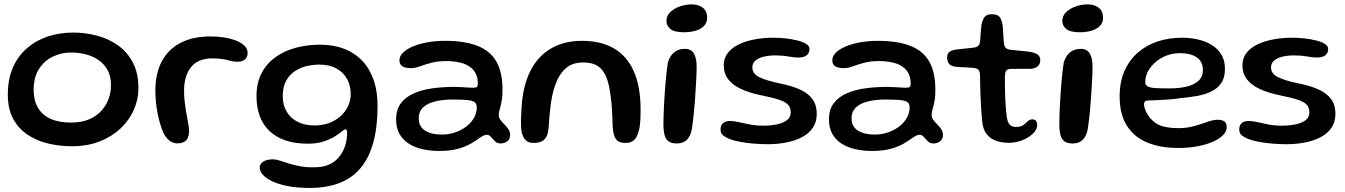

<svg xmlns="http://www.w3.org/2000/svg" viewBox="-20 -656 6276 896"><path d="M315.5 26.5Q257.5 26.5 203.8 13.5Q150 0.5 107.8 -28Q65.5 -56.5 41 -102.2Q16.5 -148 16.5 -214Q16.5 -286.5 40.2 -340.8Q64 -395 106 -431.2Q148 -467.5 203.2 -485.8Q258.5 -504 321.5 -504Q378.5 -504 433 -489.5Q487.5 -475 531 -444Q574.5 -413 600.2 -363.8Q626 -314.5 626 -245Q626 -192.5 604.8 -144Q583.5 -95.5 543.2 -57.2Q503 -19 445.8 3.8Q388.5 26.5 315.5 26.5ZM311 -84Q362 -84 397.5 -99.8Q433 -115.5 455.2 -141.2Q477.5 -167 487.8 -197.5Q498 -228 498 -258Q498 -300 481.8 -329.2Q465.5 -358.5 438.8 -376.5Q412 -394.5 379 -402.8Q346 -411 311.5 -411Q266.5 -411 226.5 -391.8Q186.5 -372.5 161.8 -333.8Q137 -295 137 -236Q137 -188 156.8 -153.8Q176.5 -119.5 215.5 -101.8Q254.5 -84 311 -84Z M808 13Q793.5 13 782 7.2Q770.5 1.5 761.2 -8.5Q752 -18.5 744.5 -32Q735.5 -51 728 -76Q720.5 -101 715.2 -128.2Q710 -155.5 707.5 -182.5Q705 -209.5 705 -232.5Q705 -314 735.5 -370.5Q766 -427 823.5 -456.5Q881 -486 961.5 -486Q995.5 -486 1026.8 -481Q1058 -476 1082.5 -466.2Q1107 -456.5 1121.2 -442.2Q1135.5 -428 1135.5 -409.5Q1135.5 -394.5 1129 -385.2Q1122.5 -376 1112.2 -372Q1102 -368 1091 -368Q1068 -368 1040.8 -375.8Q1013.5 -383.5 970 -383.5Q904.5 -383.5 871.8 -343Q839 -302.5 839 -233Q839 -208 841.5 -184.8Q844 -161.5 847.5 -140.2Q851 -119 854.5 -101Q858 -83 860.2 -69Q862.5 -55 862.5 -46Q862.5 -15 848.8 -1Q835 13 808 13Z M1426 221Q1364 221 1319.5 211.8Q1275 202.5 1246.8 188.2Q1218.5 174 1205.2 157.8Q1192 141.5 1192 127Q1192 114 1200.2 105.2Q1208.5 96.5 1222.2 92Q1236 87.5 1253.5 87.5Q1267.5 87.5 1286.2 93.5Q1305 99.5 1329.2 107.2Q1353.5 115 1384.2 120.5Q1415 126 1452.5 124.5Q1493 124 1521 109.5Q1549 95 1566.5 71.2Q1584 47.5 1592 19.8Q1600 -8 1600 -36Q1600 -41 1599.2 -44.5Q1598.5 -48 1597 -50.2Q1595.5 -52.5 1592.5 -52.5Q1587 -52.5 1574.8 -42.2Q1562.5 -32 1541.8 -19Q1521 -6 1490.2 4.2Q1459.5 14.5 1417.5 14.5Q1338.5 14.5 1285 -12Q1231.5 -38.5 1204.2 -88.2Q1177 -138 1177 -207.5Q1177 -270 1201 -315.2Q1225 -360.5 1266.8 -390Q1308.5 -419.5 1361.8 -433.5Q1415 -447.5 1473 -447.5Q1536 -447.5 1586 -428.2Q1636 -409 1670.8 -372Q1705.5 -335 1723.8 -282.2Q1742 -229.5 1742 -162.5Q1742 -62.5 1721.8 10Q1701.5 82.5 1661.8 129.2Q1622 176 1563 198.5Q1504 221 1426 221ZM1448.5 -70.5Q1483 -70.5 1513.5 -81.2Q1544 -92 1567 -111.8Q1590 -131.5 1603.2 -158.5Q1616.5 -185.5 1616.5 -218Q1616.5 -257.5 1599.2 -288.2Q1582 -319 1549.5 -336.8Q1517 -354.5 1470 -354.5Q1442 -354.5 1412 -347.8Q1382 -341 1356.5 -324.2Q1331 -307.5 1315.2 -279Q1299.5 -250.5 1299.5 -207Q1299.5 -166 1317.8 -135Q1336 -104 1369.5 -87.2Q1403 -70.5 1448.5 -70.5Z M2029.5 48.5Q1989 48.5 1952.8 40.5Q1916.5 32.5 1888.5 15Q1860.5 -2.5 1844.5 -30.5Q1828.5 -58.5 1828.5 -99Q1828.5 -145 1851 -174.5Q1873.5 -204 1912.2 -220.8Q1951 -237.5 1999.5 -244Q2048 -250.5 2100 -250.5Q2116 -250.5 2132.5 -249.5Q2149 -248.5 2163.8 -247.5Q2178.5 -246.5 2188 -246.5Q2201 -246.5 2205.5 -250.8Q2210 -255 2210 -265.5Q2210 -285 2205.2 -300Q2200.5 -315 2191.5 -326.5Q2182.5 -338 2170 -346Q2150 -359.5 2121.8 -365.2Q2093.5 -371 2061 -371Q2022.5 -371 1992.8 -363Q1963 -355 1940 -346.5Q1917 -338 1898 -338Q1872 -338 1858 -346.5Q1844 -355 1844 -374Q1844 -393.5 1860.5 -410Q1877 -426.5 1906.2 -439Q1935.5 -451.5 1974.2 -458.5Q2013 -465.5 2057 -465.5Q2145.5 -465.5 2205.2 -443.2Q2265 -421 2295 -371.2Q2325 -321.5 2325 -237.5Q2325 -212.5 2322.5 -194Q2320 -175.5 2316.2 -161.8Q2312.5 -148 2310 -138Q2307.5 -128 2307.5 -119.5Q2307.5 -107.5 2315.2 -96.8Q2323 -86 2333.8 -75.5Q2344.5 -65 2352.5 -53.2Q2360.5 -41.5 2360.5 -27Q2360.5 -5.5 2346.5 4Q2332.5 13.5 2315.5 13.5Q2300 13.5 2289.8 3.2Q2279.5 -7 2271.2 -17Q2263 -27 2251 -27Q2244 -27 2235.8 -23Q2227.5 -19 2215.5 -10.5Q2200.5 0.5 2177.2 14.2Q2154 28 2118 38.2Q2082 48.5 2029.5 48.5ZM2043 -28Q2074 -28 2103 -37.8Q2132 -47.5 2155 -64.8Q2178 -82 2191.5 -105.2Q2205 -128.5 2205 -155.5Q2205 -172.5 2193.8 -180Q2182.5 -187.5 2157 -189.5Q2131.5 -191.5 2089.5 -191.5Q2048 -191.5 2012.5 -183.2Q1977 -175 1955.5 -155.8Q1934 -136.5 1934 -103.5Q1934 -78 1947 -61.5Q1960 -45 1984.5 -36.5Q2009 -28 2043 -28Z M2470.5 11Q2447 11 2433.5 -1.5Q2420 -14 2414 -42Q2412 -55 2411.5 -71.5Q2411 -88 2411.5 -109Q2412 -130 2414 -155Q2420 -254.5 2454.5 -323.8Q2489 -393 2550.5 -429.2Q2612 -465.5 2697 -465.5Q2782.5 -465.5 2843.5 -431Q2904.5 -396.5 2937 -325Q2969.5 -253.5 2969.5 -142.5Q2969.5 -122.5 2968.8 -105.5Q2968 -88.5 2966.5 -74.5Q2965 -60.5 2962 -49Q2954.5 -17 2939.8 -3Q2925 11 2901.5 11Q2877.5 11 2865 3Q2852.5 -5 2847 -21Q2841.5 -37 2839.5 -60.5Q2838 -98 2836.8 -126.8Q2835.5 -155.5 2833.2 -178.2Q2831 -201 2828 -220.8Q2825 -240.5 2820.5 -260.5Q2809 -311.5 2782 -338Q2755 -364.5 2701.5 -364.5Q2650 -364.5 2618.8 -336Q2587.5 -307.5 2570.5 -257.5Q2563 -236.5 2558 -213.5Q2553 -190.5 2549.8 -166Q2546.5 -141.5 2544.2 -114.5Q2542 -87.5 2540 -58Q2537.5 -30 2528 -15Q2518.5 0 2504 5.5Q2489.5 11 2470.5 11Z M3138 13.5Q3114.5 13.5 3100.8 4.2Q3087 -5 3081.5 -25.2Q3076 -45.5 3076 -76.5Q3076 -93.5 3076.8 -117.5Q3077.5 -141.5 3079 -169.8Q3080.5 -198 3082.5 -227Q3084.5 -256 3087 -282.8Q3089.5 -309.5 3092 -331Q3094.5 -352.5 3097 -365.5Q3107 -397 3126.8 -412.5Q3146.5 -428 3176.5 -428Q3205 -428 3218 -406.5Q3231 -385 3231 -344.5Q3231 -329.5 3230 -304Q3229 -278.5 3227 -247.5Q3225 -216.5 3222.8 -184Q3220.5 -151.5 3217.2 -121.8Q3214 -92 3211 -69.2Q3208 -46.5 3204 -35Q3194 -8 3177.8 2.8Q3161.5 13.5 3138 13.5ZM3172 -505.5Q3125 -505.5 3107.5 -521.5Q3090 -537.5 3090 -557.5Q3090 -583 3108.5 -600.2Q3127 -617.5 3154 -626.5Q3181 -635.5 3208 -635.5Q3227.5 -635.5 3244 -629Q3260.5 -622.5 3270.2 -609Q3280 -595.5 3280 -573.5Q3280 -549.5 3265 -534.5Q3250 -519.5 3225.5 -512.5Q3201 -505.5 3172 -505.5Z M3562 17Q3531 17 3497.5 14.2Q3464 11.5 3434.5 6Q3405 0.5 3384.5 -7.5Q3366 -15 3354.2 -24.5Q3342.5 -34 3342.5 -51.5Q3342.5 -71 3354 -81.2Q3365.5 -91.5 3387.5 -91.5Q3403 -91.5 3426.2 -86.2Q3449.5 -81 3479 -75.2Q3508.5 -69.5 3541.5 -69.5Q3574 -69.5 3603.5 -75.2Q3633 -81 3651.5 -94.5Q3670 -108 3670 -131.5Q3670 -153 3658.2 -166.5Q3646.5 -180 3617.5 -190Q3588.5 -200 3536 -210.5Q3478.5 -222 3438.8 -240.5Q3399 -259 3378.2 -286.2Q3357.5 -313.5 3357.5 -351.5Q3357.5 -384.5 3376.2 -408.8Q3395 -433 3427.5 -448.8Q3460 -464.5 3501.8 -472.2Q3543.5 -480 3589.5 -480Q3617.5 -480 3646.8 -476.8Q3676 -473.5 3701.2 -467.2Q3726.5 -461 3742 -451.2Q3757.5 -441.5 3757.5 -428Q3757.5 -413.5 3750.5 -404.5Q3743.5 -395.5 3732.2 -391.5Q3721 -387.5 3707.5 -387.5Q3686 -387.5 3658.2 -392.5Q3630.5 -397.5 3598 -397.5Q3569.5 -397.5 3545 -391.8Q3520.5 -386 3505.8 -373.8Q3491 -361.5 3491 -341.5Q3491 -312 3523.2 -296Q3555.5 -280 3618 -267Q3676 -255.5 3714.2 -237.8Q3752.5 -220 3772 -192.8Q3791.5 -165.5 3791.5 -125Q3791.5 -86.5 3773 -59.5Q3754.5 -32.5 3722.5 -15.8Q3690.5 1 3649 9Q3607.5 17 3562 17Z M4049.5 48.5Q4009 48.5 3972.8 40.5Q3936.5 32.5 3908.5 15Q3880.5 -2.5 3864.5 -30.5Q3848.5 -58.5 3848.5 -99Q3848.5 -145 3871 -174.5Q3893.5 -204 3932.2 -220.8Q3971 -237.5 4019.5 -244Q4068 -250.5 4120 -250.5Q4136 -250.5 4152.5 -249.5Q4169 -248.5 4183.8 -247.5Q4198.5 -246.5 4208 -246.5Q4221 -246.5 4225.5 -250.8Q4230 -255 4230 -265.5Q4230 -285 4225.2 -300Q4220.5 -315 4211.5 -326.5Q4202.5 -338 4190 -346Q4170 -359.5 4141.8 -365.2Q4113.5 -371 4081 -371Q4042.5 -371 4012.8 -363Q3983 -355 3960 -346.5Q3937 -338 3918 -338Q3892 -338 3878 -346.5Q3864 -355 3864 -374Q3864 -393.5 3880.5 -410Q3897 -426.5 3926.2 -439Q3955.5 -451.5 3994.2 -458.5Q4033 -465.5 4077 -465.5Q4165.5 -465.5 4225.2 -443.2Q4285 -421 4315 -371.2Q4345 -321.5 4345 -237.5Q4345 -212.5 4342.5 -194Q4340 -175.5 4336.2 -161.8Q4332.5 -148 4330 -138Q4327.5 -128 4327.5 -119.5Q4327.5 -107.5 4335.2 -96.8Q4343 -86 4353.8 -75.5Q4364.5 -65 4372.5 -53.2Q4380.5 -41.5 4380.5 -27Q4380.5 -5.5 4366.5 4Q4352.5 13.5 4335.5 13.5Q4320 13.5 4309.8 3.2Q4299.5 -7 4291.2 -17Q4283 -27 4271 -27Q4264 -27 4255.8 -23Q4247.5 -19 4235.5 -10.5Q4220.5 0.5 4197.2 14.2Q4174 28 4138 38.2Q4102 48.5 4049.5 48.5ZM4063 -28Q4094 -28 4123 -37.8Q4152 -47.5 4175 -64.8Q4198 -82 4211.5 -105.2Q4225 -128.5 4225 -155.5Q4225 -172.5 4213.8 -180Q4202.5 -187.5 4177 -189.5Q4151.5 -191.5 4109.5 -191.5Q4068 -191.5 4032.5 -183.2Q3997 -175 3975.5 -155.8Q3954 -136.5 3954 -103.5Q3954 -78 3967 -61.5Q3980 -45 4004.5 -36.5Q4029 -28 4063 -28Z M4687 10.5Q4660 10.5 4632.8 2.5Q4605.5 -5.5 4586.2 -27.8Q4567 -50 4563.5 -91Q4562 -105.5 4560.5 -124Q4559 -142.5 4557.8 -163.8Q4556.5 -185 4555.8 -207.8Q4555 -230.5 4554.2 -254.2Q4553.5 -278 4553.5 -301.5Q4553 -324 4545.2 -331Q4537.5 -338 4521.5 -339.5Q4512 -340.5 4497.2 -341Q4482.5 -341.5 4467 -342.5Q4451.5 -343.5 4439.5 -344.5Q4420 -346.5 4410 -357.2Q4400 -368 4400 -388Q4400 -401.5 4405.8 -408.8Q4411.5 -416 4422.2 -420Q4433 -424 4446.5 -425.5Q4473 -428 4490.2 -430Q4507.5 -432 4522.5 -433.5Q4538.5 -435.5 4545.2 -442Q4552 -448.5 4554 -466Q4555 -476.5 4555.8 -490.5Q4556.5 -504.5 4557.8 -518.2Q4559 -532 4560.5 -542Q4566 -566.5 4576 -578Q4586 -589.5 4608 -589.5Q4626 -589.5 4636.2 -583.8Q4646.5 -578 4651.5 -566Q4656.5 -554 4659.5 -535Q4660.5 -519.5 4661.2 -507.5Q4662 -495.5 4662.5 -485.8Q4663 -476 4663.8 -468Q4664.5 -460 4665.5 -452Q4667 -437.5 4675 -431.2Q4683 -425 4698.5 -423.5Q4712 -422 4728.2 -420.2Q4744.5 -418.5 4759.8 -417.2Q4775 -416 4785 -414Q4805.5 -411.5 4820 -403Q4834.5 -394.5 4834.5 -375Q4834.5 -357 4823 -346.8Q4811.5 -336.5 4791.5 -335Q4761 -334.5 4735 -334.8Q4709 -335 4694.5 -334.5Q4683 -333.5 4676.8 -327.8Q4670.5 -322 4669.5 -298.5Q4669.5 -279.5 4669.8 -259.5Q4670 -239.5 4670.5 -219.5Q4671 -199.5 4672 -180.2Q4673 -161 4674.5 -144Q4676 -127 4678 -113Q4682 -83.5 4692.8 -73.5Q4703.5 -63.5 4721.5 -63.5Q4743 -63.5 4755.2 -72.2Q4767.5 -81 4776.2 -90Q4785 -99 4796 -99Q4808.5 -99 4814.2 -92.2Q4820 -85.5 4820 -72.5Q4820 -56 4808.2 -41.2Q4796.5 -26.5 4777.2 -14.8Q4758 -3 4734.5 3.8Q4711 10.5 4687 10.5Z M4985.5 13.5Q4962 13.5 4948.2 4.2Q4934.5 -5 4929 -25.2Q4923.5 -45.5 4923.5 -76.5Q4923.5 -93.5 4924.2 -117.5Q4925 -141.5 4926.5 -169.8Q4928 -198 4930 -227Q4932 -256 4934.5 -282.8Q4937 -309.5 4939.5 -331Q4942 -352.5 4944.5 -365.5Q4954.5 -397 4974.2 -412.5Q4994 -428 5024 -428Q5052.5 -428 5065.5 -406.5Q5078.5 -385 5078.5 -344.5Q5078.5 -329.5 5077.5 -304Q5076.5 -278.5 5074.5 -247.5Q5072.5 -216.5 5070.2 -184Q5068 -151.5 5064.8 -121.8Q5061.5 -92 5058.5 -69.2Q5055.5 -46.5 5051.5 -35Q5041.5 -8 5025.2 2.8Q5009 13.5 4985.5 13.5ZM5019.5 -505.5Q4972.5 -505.5 4955 -521.5Q4937.5 -537.5 4937.5 -557.5Q4937.5 -583 4956 -600.2Q4974.5 -617.5 5001.5 -626.5Q5028.5 -635.5 5055.5 -635.5Q5075 -635.5 5091.5 -629Q5108 -622.5 5117.8 -609Q5127.5 -595.5 5127.5 -573.5Q5127.5 -549.5 5112.5 -534.5Q5097.5 -519.5 5073 -512.5Q5048.5 -505.5 5019.5 -505.5Z M5479 34.5Q5395 34.5 5333.5 9Q5272 -16.5 5238.5 -69.8Q5205 -123 5205 -205.5Q5205 -274 5227.8 -325.2Q5250.5 -376.5 5290.5 -411Q5330.5 -445.5 5383 -462.8Q5435.5 -480 5495 -480Q5535.5 -480 5571.8 -471.5Q5608 -463 5636.2 -445.2Q5664.5 -427.5 5680.5 -400Q5696.5 -372.5 5696.5 -334.5Q5696.5 -294 5679.5 -268.8Q5662.5 -243.5 5633 -229.2Q5603.5 -215 5566.2 -208.2Q5529 -201.5 5488.5 -198Q5468 -194.5 5440 -192.2Q5412 -190 5385.8 -188.8Q5359.5 -187.5 5345 -187.5Q5330 -187.5 5324.5 -183.5Q5319 -179.5 5319 -169Q5319 -156.5 5326 -139.8Q5333 -123 5346 -107Q5370 -77.5 5401.8 -67.8Q5433.5 -58 5480 -58Q5520.5 -58 5554 -67.8Q5587.5 -77.5 5614.2 -87.2Q5641 -97 5662.5 -97Q5682 -97 5693.2 -89.8Q5704.5 -82.5 5704.5 -61.5Q5704.5 -42.5 5687.2 -25Q5670 -7.5 5639.5 5.8Q5609 19 5568 26.8Q5527 34.5 5479 34.5ZM5439.5 -243.5Q5480 -243.5 5515 -251.2Q5550 -259 5571.8 -277.8Q5593.5 -296.5 5593.5 -329.5Q5593.5 -368.5 5565 -388.2Q5536.5 -408 5485 -408Q5454.5 -408 5425.5 -397.2Q5396.5 -386.5 5374 -367.5Q5351.5 -348.5 5338 -324.5Q5324.5 -300.5 5324.5 -273Q5324.5 -259 5335.8 -252.8Q5347 -246.5 5372.2 -245Q5397.5 -243.5 5439.5 -243.5Z M5982.5 17Q5951.5 17 5918 14.2Q5884.5 11.5 5855 6Q5825.5 0.5 5805 -7.5Q5786.5 -15 5774.8 -24.5Q5763 -34 5763 -51.5Q5763 -71 5774.5 -81.2Q5786 -91.5 5808 -91.5Q5823.5 -91.5 5846.8 -86.2Q5870 -81 5899.5 -75.2Q5929 -69.5 5962 -69.5Q5994.5 -69.5 6024 -75.2Q6053.5 -81 6072 -94.5Q6090.5 -108 6090.5 -131.5Q6090.5 -153 6078.8 -166.5Q6067 -180 6038 -190Q6009 -200 5956.5 -210.5Q5899 -222 5859.2 -240.5Q5819.5 -259 5798.8 -286.2Q5778 -313.5 5778 -351.5Q5778 -384.5 5796.8 -408.8Q5815.5 -433 5848 -448.8Q5880.5 -464.5 5922.2 -472.2Q5964 -480 6010 -480Q6038 -480 6067.2 -476.8Q6096.5 -473.5 6121.8 -467.2Q6147 -461 6162.5 -451.2Q6178 -441.5 6178 -428Q6178 -413.5 6171 -404.5Q6164 -395.5 6152.8 -391.5Q6141.5 -387.5 6128 -387.5Q6106.5 -387.5 6078.8 -392.5Q6051 -397.5 6018.5 -397.5Q5990 -397.5 5965.5 -391.8Q5941 -386 5926.2 -373.8Q5911.5 -361.5 5911.5 -341.5Q5911.5 -312 5943.8 -296Q5976 -280 6038.5 -267Q6096.5 -255.5 6134.8 -237.8Q6173 -220 6192.5 -192.8Q6212 -165.5 6212 -125Q6212 -86.5 6193.5 -59.5Q6175 -32.5 6143 -15.8Q6111 1 6069.5 9Q6028 17 5982.5 17Z"/></svg>

Font: Gluten
Style: Regular
Weight: 400
Designer: Tyler Finck
Foundry: Etcetera Type Company
Version: Version 1.300